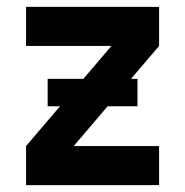

<svg xmlns="http://www.w3.org/2000/svg" viewBox="-20 -540 540 560"><path d="M56 0V-114L305 -406H56V-520H444V-406L195 -114H444V0ZM119 -230V-310H381V-230Z"/></svg>

Font: Iosevka Heavy
Style: Regular
Weight: 900
Monospace: yes
Designer: Belleve Invis
Foundry: Belleve Invis
Version: Version 32.5.0; ttfautohint (v1.8.4)